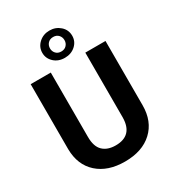

<svg xmlns="http://www.w3.org/2000/svg" viewBox="-222 -1073 1102 1211"><g transform="rotate(-30 329.0 -467.5)"><path d="M601.6 -710.9V-242.7Q601.6 -126 528.6 -58.1Q455.6 9.8 329.1 9.8Q204.6 9.8 131.3 -56.2Q58.1 -122.1 56.6 -237.3V-710.9H203.1V-241.7Q203.1 -171.9 236.6 -139.9Q270 -107.9 329.1 -107.9Q452.6 -107.9 454.6 -237.8V-710.9ZM218.8 -844.7Q218.8 -886.7 250.5 -915.8Q282.2 -944.8 327.6 -944.8Q372.6 -944.8 404.5 -916.3Q436.5 -887.7 436.5 -844.7Q436.5 -803.2 405.3 -774.9Q374 -746.6 327.6 -746.6Q280.3 -746.6 249.5 -775.4Q218.8 -804.2 218.8 -844.7ZM274.9 -844.7Q274.9 -823.2 289.1 -807.9Q303.2 -792.5 327.6 -792.5Q352.1 -792.5 366.2 -807.9Q380.4 -823.2 380.4 -844.7Q380.4 -867.2 366 -882.6Q351.6 -897.9 327.6 -897.9Q303.7 -897.9 289.3 -882.6Q274.9 -867.2 274.9 -844.7Z"/></g></svg>

Font: SteelSelectRoboto
Style: Roboto-Bold
Weight: 700
Designer: Google
Version: Version 2.137; 2017